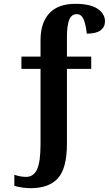

<svg xmlns="http://www.w3.org/2000/svg" viewBox="-20 -744 569 1004"><path d="M55 228V170Q88 181 116 181Q156 181 174 141.5Q192 102 192 7V-384H92V-448H192V-535Q192 -624 237.5 -674Q283 -724 374 -724Q452 -724 490.5 -698Q529 -672 529 -632Q529 -603 506 -585.5Q483 -568 434 -568Q428 -619 416.5 -644.5Q405 -670 381 -670Q354 -670 342 -640.5Q330 -611 330 -551V-448H457V-384H330V7Q330 136 283 188Q236 240 141 240Q99 240 55 228Z"/></svg>

Font: Noto Serif CondExtraBold
Style: Regular
Weight: 800
Width: 3
Designer: Monotype Design Team
Foundry: Monotype Imaging Inc.
Version: Version 1.001